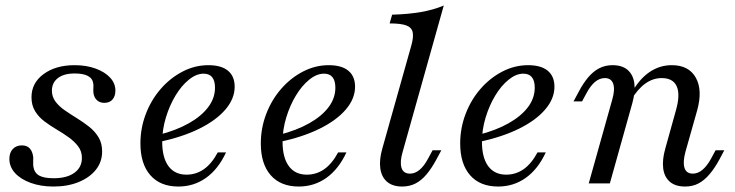

<svg xmlns="http://www.w3.org/2000/svg" viewBox="-20 -661 2648 692"><path d="M172.7 11.3Q127.3 11.3 91.1 -1.7Q54.9 -14.8 34.3 -37.2Q13.8 -59.7 13.8 -88.4Q13.8 -110.9 26.1 -123.9Q38.5 -137 58.8 -137Q77.3 -137 87.4 -125.9Q97.5 -114.7 99.8 -94.2Q99.7 -86.8 99.6 -76.8Q99.4 -66.8 100.2 -60.6Q103.9 -37.8 121.3 -28.2Q138.7 -18.6 173.4 -18.6Q221.2 -18.6 248.2 -38.3Q275.2 -57.9 275.2 -91.8Q275.2 -115.7 261.8 -133.4Q248.4 -151 228.2 -165.7Q207.9 -180.3 184.3 -194.2Q160.8 -208.1 140.1 -223.6Q119.4 -239.2 106.5 -260.3Q93.5 -281.4 93.5 -310.5Q93.5 -362 137.1 -394Q180.7 -426.1 249.1 -426.1Q291.2 -426.1 324.6 -413.9Q358 -401.7 376.9 -381.2Q395.9 -360.8 395.9 -334.6Q395.9 -314.6 385.6 -302.5Q375.3 -290.3 355.9 -290.3Q339.9 -290.3 329.5 -299.8Q319.1 -309.4 316.8 -325.8Q316 -334.5 316.5 -343.7Q317.1 -352.8 316.3 -358.8Q314.1 -377.9 297.2 -387.1Q280.3 -396.2 248.9 -396.2Q210.4 -396.2 188.7 -379.6Q167.1 -362.9 167.1 -334.3Q167.1 -312 180.1 -294.7Q193.1 -277.4 213.8 -263.2Q234.4 -249 257.6 -234.7Q280.7 -220.4 301.4 -204.1Q322.1 -187.8 335.1 -166.3Q348.1 -144.8 348.1 -114.9Q348.1 -77.6 325.6 -49.3Q303.1 -21 263.4 -4.8Q223.7 11.3 172.7 11.3Z M622.9 11.3Q557.6 11.3 521.9 -29.5Q486.1 -70.2 486.1 -144Q486.1 -199.6 505.7 -250.6Q525.3 -301.7 559.7 -341Q594.1 -380.4 638.4 -403.2Q682.6 -426.1 731 -426.1Q777.5 -426.1 801.7 -406.1Q825.8 -386.1 825.8 -348.5Q825.8 -305.1 792.3 -266.1Q758.8 -227 697.5 -196.8Q636.1 -166.6 551.5 -149L551.4 -174.8Q615.8 -191.2 661.1 -217Q706.4 -242.7 730.6 -275.1Q754.9 -307.5 754.9 -345.1Q754.9 -370 744.6 -382.7Q734.3 -395.5 713.8 -395.5Q687.5 -395.5 660.7 -373.8Q634 -352.2 612.5 -316.5Q591 -280.9 577.8 -237.2Q564.6 -193.5 564.6 -150.2Q564.6 -92.8 587.2 -62.1Q609.9 -31.5 652.1 -31.5Q686.8 -31.5 715 -51.3Q743.2 -71.2 764.9 -111.8H794.7Q766.9 -51.7 722.9 -20.2Q678.8 11.3 622.9 11.3Z M1056.8 11.3Q991.5 11.3 955.7 -29.5Q920 -70.2 920 -144Q920 -199.6 939.6 -250.6Q959.2 -301.7 993.6 -341Q1028 -380.4 1072.2 -403.2Q1116.5 -426.1 1164.9 -426.1Q1211.4 -426.1 1235.5 -406.1Q1259.7 -386.1 1259.7 -348.5Q1259.7 -305.1 1226.2 -266.1Q1192.7 -227 1131.3 -196.8Q1070 -166.6 985.3 -149L985.3 -174.8Q1049.6 -191.2 1095 -217Q1140.3 -242.7 1164.5 -275.1Q1188.7 -307.5 1188.7 -345.1Q1188.7 -370 1178.5 -382.7Q1168.2 -395.5 1147.7 -395.5Q1121.3 -395.5 1094.6 -373.8Q1067.9 -352.2 1046.4 -316.5Q1024.8 -280.9 1011.6 -237.2Q998.4 -193.5 998.4 -150.2Q998.4 -92.8 1021.1 -62.1Q1043.7 -31.5 1086 -31.5Q1120.6 -31.5 1148.8 -51.3Q1177 -71.2 1198.7 -111.8H1228.6Q1200.7 -51.7 1156.7 -20.2Q1112.7 11.3 1056.8 11.3Z M1429.3 11.3Q1395.2 11.3 1375.1 -5.8Q1355.1 -22.9 1350.7 -54Q1346.4 -85.1 1357.9 -125.5L1462.2 -496.1Q1471.1 -526.9 1467.4 -544.6Q1463.7 -562.2 1444.2 -569.4Q1424.8 -576.6 1384.3 -576.6L1393.3 -608.1Q1451.6 -609.7 1497.5 -617.7Q1543.3 -625.7 1579.4 -641.1L1431 -112.9Q1420.6 -77.5 1427.1 -56.3Q1433.7 -35.2 1457.8 -35.2Q1475.7 -35.2 1492.1 -48.8Q1508.6 -62.5 1523.1 -89.8L1539.1 -119.4H1570.6L1552 -84.7Q1535.7 -54.6 1517.6 -32.9Q1499.5 -11.1 1478 0.1Q1456.5 11.3 1429.3 11.3Z M1775.3 11.3Q1710 11.3 1674.3 -29.5Q1638.6 -70.2 1638.6 -144Q1638.6 -199.6 1658.2 -250.6Q1677.7 -301.7 1712.1 -341Q1746.5 -380.4 1790.8 -403.2Q1835 -426.1 1883.5 -426.1Q1929.9 -426.1 1954.1 -406.1Q1978.3 -386.1 1978.3 -348.5Q1978.3 -305.1 1944.7 -266.1Q1911.2 -227 1849.9 -196.8Q1788.6 -166.6 1703.9 -149L1703.8 -174.8Q1768.2 -191.2 1813.5 -217Q1858.8 -242.7 1883.1 -275.1Q1907.3 -307.5 1907.3 -345.1Q1907.3 -370 1897 -382.7Q1886.7 -395.5 1866.2 -395.5Q1839.9 -395.5 1813.2 -373.8Q1786.4 -352.2 1764.9 -316.5Q1743.4 -280.9 1730.2 -237.2Q1717 -193.5 1717 -150.2Q1717 -92.8 1739.6 -62.1Q1762.3 -31.5 1804.5 -31.5Q1839.2 -31.5 1867.4 -51.3Q1895.6 -71.2 1917.3 -111.8H1947.1Q1919.3 -51.7 1875.3 -20.2Q1831.2 11.3 1775.3 11.3Z M2449.3 11.3Q2414.4 11.3 2394.4 -5.8Q2374.3 -22.9 2370.3 -53.9Q2366.3 -85 2377.8 -125.5L2415.9 -262.4Q2432.4 -319.9 2419.1 -349.7Q2405.8 -379.6 2364.9 -379.6Q2333.5 -379.6 2305.9 -359.9Q2278.3 -340.2 2254.8 -301L2253.8 -321.5Q2282 -374.2 2319.3 -400.1Q2356.6 -426.1 2401.2 -426.1Q2462.5 -426.1 2487.7 -381.2Q2513 -336.3 2492.7 -263.2L2450.2 -112.9Q2440.5 -76.7 2447 -56Q2453.6 -35.2 2476.9 -35.2Q2495.6 -35.2 2512.1 -49.2Q2528.6 -63.2 2543.1 -89.8L2559.1 -119.4H2590.5L2572 -84.7Q2555.7 -54.6 2537.2 -32.9Q2518.7 -11.1 2497.6 0.1Q2476.5 11.3 2449.3 11.3ZM2101.9 0 2186.6 -301.9Q2197.1 -338.1 2190.2 -358.8Q2183.2 -379.6 2159.9 -379.6Q2141.3 -379.6 2124.8 -366Q2108.3 -352.4 2093.8 -325.1L2077.8 -295.5H2047.1L2065.7 -330.1Q2081.9 -361 2100 -382.3Q2118.1 -403.7 2139.6 -414.9Q2161.1 -426.1 2187.5 -426.1Q2222.4 -426.1 2242.1 -409Q2261.8 -391.9 2266.2 -361.2Q2270.5 -330.5 2259 -289.3L2178 0Z"/></svg>

Font: Playfair 5pt SemiExpanded Light 12pt
Style: Italic
Weight: 300
Italic angle: -15.6°
Version: Version 2.000;gftools[0.9.28]